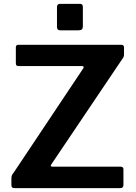

<svg xmlns="http://www.w3.org/2000/svg" viewBox="-20 -974 704 994"><path d="M57 0Q47 0 43 -3.5Q39 -7 39 -17V-49Q39 -60 41.5 -66Q44 -72 54 -85L411 -620Q418 -632 404 -632H77Q68 -632 65 -635.5Q62 -639 62 -648V-728Q62 -742 74 -742H609Q622 -742 622 -728V-692Q622 -684 619.5 -678.5Q617 -673 610 -664L245 -122Q241 -116 244 -113.5Q247 -111 253 -111H604Q619 -111 619 -98V-15Q619 -9 615 -4.5Q611 0 602 0H57ZM409 -938V-838Q409 -827 404 -822Q399 -817 386 -817H294Q283 -817 279 -821.5Q275 -826 275 -836V-937Q275 -954 290 -954H395Q409 -954 409 -938Z"/></svg>

Font: Libre Franklin Thin SemiBold
Style: Regular
Weight: 600
Version: Version 3.000